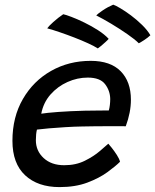

<svg xmlns="http://www.w3.org/2000/svg" viewBox="-20 -788 649 803"><path d="M482 -111.5Q463.5 -93 429.2 -68Q395 -43 345 -24.2Q295 -5.5 229 -5.5Q138 -5.5 85 -55Q32 -104.5 32 -199Q32 -298.5 75.8 -374Q119.5 -449.5 193.8 -491.5Q268 -533.5 359.5 -533.5Q442 -533.5 484.8 -490Q527.5 -446.5 527.5 -371Q527.5 -318 506 -260Q500.5 -260 479.5 -260.2Q458.5 -260.5 430 -260.2Q401.5 -260 372.5 -259.8Q343.5 -259.5 323 -259Q290.5 -258.5 253.5 -256.2Q216.5 -254 184.5 -251.2Q152.5 -248.5 134.5 -246Q130 -228 130 -201.5Q130 -157 162.5 -127Q195 -97 248.5 -97Q297.5 -97 335 -115.8Q372.5 -134.5 397.5 -156.2Q422.5 -178 433 -187Q436.5 -183.5 447.2 -170Q458 -156.5 468.5 -140.2Q479 -124 482 -111.5ZM152.5 -312.5Q173.5 -316 223.5 -319.8Q273.5 -323.5 333.5 -325Q368.5 -325.5 399.2 -325.8Q430 -326 435 -326Q438 -336 439.5 -349Q441 -362 441 -374Q440.5 -408.5 419.5 -436Q398.5 -463.5 347 -463.5Q303.5 -463.5 262.2 -445Q221 -426.5 191.2 -392.8Q161.5 -359 152.5 -312.5ZM453.5 -768.5Q462 -766 482.5 -754Q503 -742 527.5 -723.8Q552 -705.5 574.2 -683.8Q596.5 -662 609 -640.5Q598.5 -630.5 582 -619.8Q565.5 -609 560.5 -607Q544 -623.5 512.2 -645.5Q480.5 -667.5 445 -688.8Q409.5 -710 382.5 -723.5Q389 -730.5 409.5 -744.5Q430 -758.5 453.5 -768.5ZM244.5 -728.5Q255 -726.5 279.2 -717.2Q303.5 -708 333.2 -693.5Q363 -679 390.2 -661.5Q417.5 -644 434.5 -625.5Q430.5 -620.5 420.8 -611.8Q411 -603 401.8 -595.2Q392.5 -587.5 389 -585.5Q374.5 -595 348.2 -607Q322 -619 291 -631Q260 -643 230 -653.2Q200 -663.5 177.5 -669.5Q183 -678 203 -696Q223 -714 244.5 -728.5Z"/></svg>

Font: Grandstander
Style: Italic
Weight: 400
Italic angle: -15°
Designer: Tyler Finck
Foundry: Etcetera Type Co
Version: Version 1.200; ttfautohint (v1.8.3)